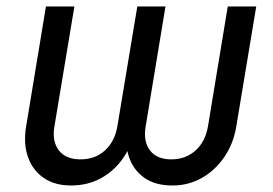

<svg xmlns="http://www.w3.org/2000/svg" viewBox="-20 -566 847 596"><path d="M200.2 9.8Q149.9 9.8 115.7 -13.7Q81.5 -37.1 66.9 -78.4Q52.2 -119.6 61 -172.9L122.6 -545.9H210.9L148.9 -173.3Q141.1 -127.4 162.6 -99.4Q184.1 -71.3 230 -71.3Q275.9 -71.3 306.2 -99.4Q336.4 -127.4 344.2 -173.3L406.2 -545.9H493.7L432.1 -173.3Q424.3 -127 445.6 -99.1Q466.8 -71.3 511.7 -71.3Q556.6 -71.3 587.2 -99.1Q617.7 -127 625.5 -173.3L687 -545.9H775.4L713.4 -172.9Q704.6 -120.1 676.5 -78.9Q648.4 -37.6 606.9 -13.9Q565.4 9.8 515.1 9.8Q461.4 9.8 427.5 -14.4Q393.6 -38.6 380.1 -79.8Q366.7 -121.1 375 -172.9H401.4Q392.6 -121.1 365.2 -79.6Q337.9 -38.1 295.9 -14.2Q253.9 9.8 200.2 9.8Z"/></svg>

Font: Inter
Style: Italic
Weight: 400
Italic angle: -9.3988°
Designer: Rasmus Andersson
Foundry: rsms
Version: Version 4.001;git-66647c0bb